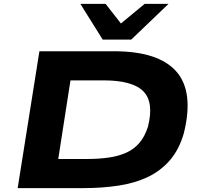

<svg xmlns="http://www.w3.org/2000/svg" viewBox="-20 -969 1037 989"><path d="M71 0 183 -705H567Q796 -705 888 -601Q980 -497 927 -283Q903 -199 855.5 -144Q808 -89 742 -57.5Q676 -26 591.5 -13Q507 0 408 0ZM280 -150H426Q490 -150 541 -157.5Q592 -165 631.5 -183Q671 -201 698.5 -233.5Q726 -266 742 -316Q774 -442 718.5 -498.5Q663 -555 513 -555H343ZM509 -765 394 -949H524L603 -848L725 -949H848L656 -765Z"/></svg>

Font: Nunito Sans 7pt Expanded ExtraBold
Style: Italic
Weight: 800
Width: 7
Italic angle: -9°
Designer: Vernon Adams
Foundry: Vernon Adams
Version: Version 3.101;gftools[0.9.27]